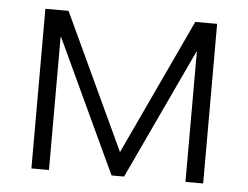

<svg xmlns="http://www.w3.org/2000/svg" viewBox="-43 -581 818 633"><g transform="rotate(5 365.5 -264.0)"><path d="M368.7 -79.1 578.6 -528.3H650.9V0H592.3V-430.2L590.8 -430.7L389.2 0H347.7L142.1 -440.4L140.6 -439.9V0H82.5V-528.3H159.2Z"/></g></svg>

Font: Franko
Style: Light
Weight: 300
Designer: Google
Version: Version 1.200310; 2013